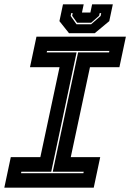

<svg xmlns="http://www.w3.org/2000/svg" viewBox="-37 -870 604 890"><path d="M-17 0 13 -141.5H150L239 -558.5H102L132 -700H546.5L516.5 -558.5H380L291 -141.5H427.5L397.5 0ZM60.5 -67H349.5L351 -74H207.5L325 -627H468.5L470 -634H181L179.5 -627H318L200.5 -74H62ZM283 -716 238.5 -772 255 -850H351L343 -812H382L390 -850H486L469.5 -772L402 -716ZM317.5 -757.5H385.5L429.5 -796L432 -809H425L422.5 -797L385.5 -764.5H320.5L297.5 -797L300 -809H293L290.5 -796Z"/></svg>

Font: Tourney ExtraBold
Style: Italic
Weight: 800
Italic angle: -12°
Version: Version 1.015